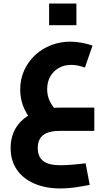

<svg xmlns="http://www.w3.org/2000/svg" viewBox="-20 -738 617 1083"><path d="M321 325Q237 325 173.5 297.5Q110 270 75 219Q40 168 40 97Q40 26 75 -25Q110 -76 173.5 -103.5Q237 -131 321 -131H512V0H321Q254 0 223.5 24Q193 48 193 97Q193 146 223.5 170Q254 194 321 194Q345 194 380 191.5Q415 189 463 183L486 305Q441 314 400 319.5Q359 325 321 325ZM193 -20Q143 -69 118.5 -121Q94 -173 94 -232Q94 -293 117 -342.5Q140 -392 179 -428Q218 -464 269 -483.5Q320 -503 377 -503Q408 -503 440 -497Q472 -491 502 -481L459 -357Q439 -364 420 -368Q401 -372 383 -372Q341 -372 310.5 -354Q280 -336 263 -305.5Q246 -275 246 -234Q246 -199 260.5 -168Q275 -137 303 -110ZM257 -596V-718H411V-596Z"/></svg>

Font: Cairo Play ExtraBold
Style: Regular
Weight: 800
Version: Version 3.119